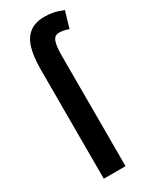

<svg xmlns="http://www.w3.org/2000/svg" viewBox="-199 -815 692 864"><g transform="rotate(-30 147.0 -382.5)"><path d="M220 -670Q197 -670 188 -648Q179 -626 179 -573V0H66V-567Q66 -633 79 -677Q92 -721 121.5 -743Q151 -765 199 -765Q224 -765 245.5 -760.5Q267 -756 294 -745L269 -660Q257 -665 244.5 -667.5Q232 -670 220 -670Z"/></g></svg>

Font: Noto Sans Display ExtraCondensed SemiBold
Style: Regular
Weight: 600
Width: 2
Designer: Monotype Design Team
Foundry: Monotype Imaging Inc.
Version: Version 2.003